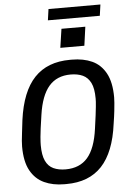

<svg xmlns="http://www.w3.org/2000/svg" viewBox="-64 -1042 729 1098"><g transform="rotate(-5 300.0 -493.0)"><path d="M260 10Q195 10 145 -13Q95 -36 66.5 -87.5Q38 -139 38 -226Q38 -240 39.5 -258Q41 -276 44.5 -304Q48 -332 53 -376Q75 -539 149.5 -617.5Q224 -696 354 -696H365Q431 -696 480.5 -673.5Q530 -651 558.5 -599Q587 -547 587 -460Q587 -447 585.5 -428.5Q584 -410 581 -382Q578 -354 571 -310Q550 -148 476 -69Q402 10 272 10ZM275 -74Q356 -74 401.5 -126.5Q447 -179 462 -290Q469 -337 472.5 -367Q476 -397 478 -415Q480 -433 480.5 -444Q481 -455 481 -463Q481 -521 465 -553Q449 -585 420 -598.5Q391 -612 350 -612Q271 -612 225.5 -559.5Q180 -507 164 -397Q157 -350 153 -320Q149 -290 147.5 -271.5Q146 -253 145.5 -242.5Q145 -232 145 -224Q145 -167 160.5 -134Q176 -101 205.5 -87.5Q235 -74 275 -74ZM248 -932 257 -996H555L546 -932ZM305 -769 321 -877H458L443 -769Z"/></g></svg>

Font: Chivo Mono
Style: Italic
Weight: 400
Italic angle: -8.05°
Monospace: yes
Version: Version 1.008